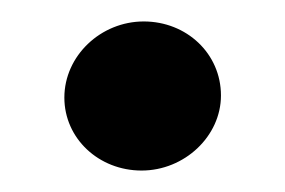

<svg xmlns="http://www.w3.org/2000/svg" viewBox="-20 -149 266 179"><path d="M40 -58C40 -20 72 10 112 10C152 10 186 -22 186 -60C186 -99 154 -129 114 -129C74 -129 40 -97 40 -58Z"/></svg>

Font: Libertinus Serif
Style: Bold Italic
Weight: 700
Italic angle: -12°
Designer: Philipp H. Poll, Khaled Hosny
Foundry: Caleb Maclennan
Version: Version 7.050;RELEASE